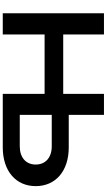

<svg xmlns="http://www.w3.org/2000/svg" viewBox="296 -1086 790 1423"><g transform="rotate(90 691.5 -375.0)"><path d="M236 0V-310H676V0H1073C1249 0 1360 -98 1360 -244C1360 -391 1249 -489 1073 -489H832V-750H676V-448H236V-750H79V0ZM832 -363H1065C1148 -363 1200 -317 1200 -244C1200 -172 1148 -126 1065 -126H832Z"/></g></svg>

Font: Bounded Med
Style: Regular
Weight: 500
Designer: Vlad Churkin
Version: Version 3.0